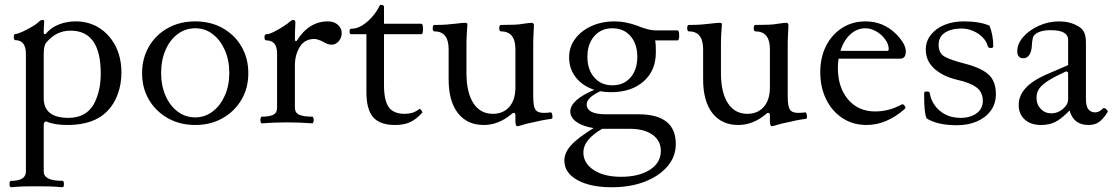

<svg xmlns="http://www.w3.org/2000/svg" viewBox="-20 -515 4682 808"><path d="M27 273Q20 273 20 259.5Q20 246 27 246Q89 246 89 207V-287Q89 -346 45 -346Q38 -346 38 -359Q38 -372 45 -372Q54 -372 74.5 -381.5Q95 -391 114.5 -402.5Q134 -414 141 -421Q150 -431 159 -431Q166 -431 166 -426Q165 -412 164.5 -399Q164 -386 164 -373L171 -371Q194 -399 227.5 -412Q261 -425 298 -425Q355 -425 398.5 -397Q442 -369 466.5 -320.5Q491 -272 491 -210Q491 -161 475.5 -118.5Q460 -76 432 -48Q376 11 264 11Q207 11 175 -4Q164 -4 164 12V207Q164 246 243 246Q249 246 249 259.5Q249 273 243 273Q209 270 188 269.5Q167 269 135 269Q104 269 82 269.5Q60 270 27 273ZM268 -19Q342 -19 375 -77Q388 -101 396 -133Q404 -165 404 -206Q404 -386 277 -386Q216 -386 175 -336Q164 -324 164 -289V-102Q164 -19 268 -19Z M802 11Q737 11 686.5 -17.5Q636 -46 607 -95Q578 -144 578 -207Q578 -270 607 -319.5Q636 -369 686.5 -397Q737 -425 802 -425Q866 -425 916.5 -397Q967 -369 996 -319.5Q1025 -270 1025 -207Q1025 -144 996 -95Q967 -46 916.5 -17.5Q866 11 802 11ZM802 -21Q842 -21 874.5 -45.5Q907 -70 926 -112.5Q945 -155 945 -208Q945 -262 926 -304.5Q907 -347 875 -371.5Q843 -396 802 -396Q760 -396 727.5 -371.5Q695 -347 676.5 -304.5Q658 -262 658 -208Q658 -155 676.5 -112.5Q695 -70 727.5 -45.5Q760 -21 802 -21Z M1082 4Q1078 4 1076.5 -3Q1075 -10 1076.5 -17Q1078 -24 1082 -24Q1114 -24 1130 -32Q1146 -40 1146 -62V-290Q1146 -345 1101 -345Q1093 -345 1093 -358Q1093 -371 1101 -371Q1113 -371 1133.5 -381.5Q1154 -392 1173.5 -404.5Q1193 -417 1200 -424Q1208 -431 1215 -431Q1223 -431 1223 -419Q1222 -400 1221.5 -381.5Q1221 -363 1221 -344L1228 -342Q1279 -425 1360 -425Q1386 -425 1402 -410.5Q1418 -396 1418 -376Q1418 -356 1405.5 -341.5Q1393 -327 1375 -327Q1367 -327 1358.5 -330Q1350 -333 1340 -339Q1317 -351 1303 -351Q1262 -351 1241.5 -317.5Q1221 -284 1221 -240V-62Q1221 -40 1239.5 -32Q1258 -24 1294 -24Q1298 -24 1299.5 -17Q1301 -10 1299.5 -3Q1298 4 1294 4Q1267 2 1241 1Q1215 0 1188 0Q1161 0 1134.5 1Q1108 2 1082 4Z M1643 11Q1579 11 1550.5 -21.5Q1522 -54 1522 -127V-371H1458Q1451 -371 1451 -382.5Q1451 -394 1458 -394Q1482 -394 1505 -408.5Q1528 -423 1547 -445Q1566 -467 1577 -490Q1578 -494 1582 -494.5Q1586 -495 1589 -494Q1596 -492 1596 -486V-415H1753Q1758 -415 1759.5 -404Q1761 -393 1759.5 -382Q1758 -371 1753 -371H1596V-157Q1596 -92 1616 -64Q1636 -36 1683 -36Q1700 -36 1714 -40Q1728 -44 1743 -55Q1747 -59 1753 -51Q1759 -43 1757 -41Q1732 -13 1706 -1Q1680 11 1643 11Z M2157 16Q2149 16 2149 -6V-28Q2149 -40 2143 -40Q2137 -40 2129 -32Q2076 11 2016 11Q1946 11 1907 -39Q1868 -89 1868 -181V-308Q1868 -383 1808 -383Q1801 -383 1801 -396.5Q1801 -410 1808 -410Q1837 -410 1857.5 -411.5Q1878 -413 1894 -415Q1909 -417 1921 -418Q1933 -419 1937 -419Q1947 -419 1947 -413Q1943 -361 1943 -337V-208Q1943 -126 1972 -81Q2001 -36 2054 -36Q2098 -36 2123.5 -65.5Q2149 -95 2149 -147V-308Q2149 -383 2088 -383Q2081 -383 2081 -396.5Q2081 -410 2088 -410Q2120 -410 2143.5 -411Q2167 -412 2182 -415Q2196 -417 2205 -418Q2214 -419 2218 -419Q2227 -419 2227 -407Q2226 -383 2225 -366Q2224 -349 2224 -337V-109Q2224 -68 2233 -54Q2242 -40 2268 -40Q2283 -40 2297 -42Q2301 -43 2303 -36.5Q2305 -30 2305 -23Q2305 -16 2301 -15Q2294 -14 2277.5 -11.5Q2261 -9 2232 -2Q2202 4 2188 8Q2174 12 2164 15Q2161 16 2157 16Z M2551 -127Q2528 -127 2506 -131Q2449 -104 2449 -76Q2449 -34 2530 -34H2667Q2824 -34 2824 91Q2824 144 2789 185Q2754 226 2693.5 249.5Q2633 273 2554 273Q2464 273 2409.5 242.5Q2355 212 2355 161Q2355 128 2382.5 97Q2410 66 2478 24Q2433 17 2406.5 -1.5Q2380 -20 2380 -46Q2380 -94 2481 -137Q2432 -153 2403.5 -189Q2375 -225 2375 -274Q2375 -317 2400 -351Q2425 -385 2468.5 -405Q2512 -425 2567 -425Q2612 -425 2661 -407Q2686 -397 2705 -392Q2724 -387 2739 -387H2831Q2836 -387 2837.5 -376.5Q2839 -366 2837.5 -355.5Q2836 -345 2831 -345H2737Q2739 -335 2739.5 -325Q2740 -315 2740 -294Q2740 -218 2688.5 -172.5Q2637 -127 2551 -127ZM2557 -156Q2605 -156 2633.5 -189Q2662 -222 2662 -276Q2662 -330 2633.5 -363Q2605 -396 2557 -396Q2510 -396 2481 -363Q2452 -330 2452 -276Q2452 -222 2481 -189Q2510 -156 2557 -156ZM2593 229Q2669 229 2715 199.5Q2761 170 2761 120Q2761 77 2726 52Q2691 27 2629 27H2514Q2435 73 2435 126Q2435 172 2478.5 200.5Q2522 229 2593 229Z M3228 16Q3220 16 3220 -6V-28Q3220 -40 3214 -40Q3208 -40 3200 -32Q3147 11 3087 11Q3017 11 2978 -39Q2939 -89 2939 -181V-308Q2939 -383 2879 -383Q2872 -383 2872 -396.5Q2872 -410 2879 -410Q2908 -410 2928.5 -411.5Q2949 -413 2965 -415Q2980 -417 2992 -418Q3004 -419 3008 -419Q3018 -419 3018 -413Q3014 -361 3014 -337V-208Q3014 -126 3043 -81Q3072 -36 3125 -36Q3169 -36 3194.5 -65.5Q3220 -95 3220 -147V-308Q3220 -383 3159 -383Q3152 -383 3152 -396.5Q3152 -410 3159 -410Q3191 -410 3214.5 -411Q3238 -412 3253 -415Q3267 -417 3276 -418Q3285 -419 3289 -419Q3298 -419 3298 -407Q3297 -383 3296 -366Q3295 -349 3295 -337V-109Q3295 -68 3304 -54Q3313 -40 3339 -40Q3354 -40 3368 -42Q3372 -43 3374 -36.5Q3376 -30 3376 -23Q3376 -16 3372 -15Q3365 -14 3348.5 -11.5Q3332 -9 3303 -2Q3273 4 3259 8Q3245 12 3235 15Q3232 16 3228 16Z M3627 11Q3570 11 3526 -17.5Q3482 -46 3457 -96.5Q3432 -147 3432 -211Q3432 -274 3456.5 -322Q3481 -370 3524 -397.5Q3567 -425 3623 -425Q3697 -425 3751 -372Q3792 -330 3792 -299Q3792 -268 3768 -268H3509Q3506 -249 3506 -230Q3506 -147 3549 -96.5Q3592 -46 3663 -46Q3721 -46 3774 -75Q3780 -79 3786.5 -70.5Q3793 -62 3788 -57Q3711 11 3627 11ZM3622 -396Q3586 -396 3558 -370Q3530 -344 3517 -301H3715Q3720 -301 3720 -309Q3720 -329 3705 -349.5Q3690 -370 3667.5 -383Q3645 -396 3622 -396Z M4008 12Q3924 12 3879 -17Q3873 -34 3871 -57Q3869 -80 3869 -123Q3869 -130 3881 -130Q3892 -130 3893 -123Q3896 -99 3911.5 -75Q3927 -51 3955 -35Q3983 -19 4023 -19Q4063 -19 4089.5 -38Q4116 -57 4116 -91Q4116 -127 4089.5 -147Q4063 -167 4009 -179Q3949 -193 3912.5 -225.5Q3876 -258 3876 -307Q3876 -341 3897 -368Q3918 -395 3954 -410Q3990 -425 4035 -425Q4103 -425 4144 -407Q4160 -368 4160 -320Q4160 -313 4150 -313Q4139 -313 4137 -320Q4133 -339 4116.5 -356.5Q4100 -374 4076 -384.5Q4052 -395 4027 -395Q3983 -395 3956.5 -377.5Q3930 -360 3930 -326Q3930 -292 3954 -277.5Q3978 -263 4041 -247Q4110 -229 4140.5 -201Q4171 -173 4171 -119Q4171 -78 4149 -48.5Q4127 -19 4090 -3.5Q4053 12 4008 12Z M4361 11Q4318 11 4292.5 -12Q4267 -35 4267 -73Q4267 -150 4380 -200L4475 -241V-347Q4475 -388 4402 -388Q4349 -388 4330 -364Q4324 -355 4322 -318Q4320 -296 4311 -283Q4302 -270 4287 -270Q4261 -270 4261 -299Q4261 -331 4286 -359.5Q4311 -388 4351.5 -406.5Q4392 -425 4437 -425Q4481 -425 4515 -406Q4534 -396 4542 -380Q4550 -364 4550 -334V-97Q4550 -42 4589 -42Q4606 -42 4622 -59Q4627 -63 4635.5 -55.5Q4644 -48 4641 -43Q4622 -13 4604.5 -1Q4587 11 4560 11Q4498 11 4481 -50Q4447 -15 4421.5 -2Q4396 11 4361 11ZM4405 -38Q4431 -38 4453 -56.5Q4475 -75 4475 -97V-210L4467 -215Q4419 -193 4391.5 -175.5Q4364 -158 4353 -141.5Q4342 -125 4342 -103Q4342 -75 4360 -56.5Q4378 -38 4405 -38Z"/></svg>

Font: Junicode SmExp
Style: Regular
Weight: 400
Width: 6
Designer: Peter S. Baker
Version: Version 2.205; ttfautohint (v1.8.4)